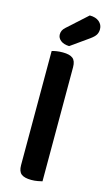

<svg xmlns="http://www.w3.org/2000/svg" viewBox="-134 -919 545 972"><g transform="rotate(15 138.5 -433.5)"><path d="M209 -874Q241 -874 259 -858.5Q277 -843 277 -820Q277 -803 269.5 -790.5Q262 -778 241 -763L148 -697Q119 -698 103 -711Q87 -724 87 -742Q87 -753 91 -762Q95 -771 106 -781ZM195 -1Q187 1 171.5 4Q156 7 138 7Q102 7 85.5 -6Q69 -19 69 -52V-650Q77 -653 92.5 -655.5Q108 -658 126 -658Q162 -658 178.5 -645Q195 -632 195 -599Z"/></g></svg>

Font: Baloo Tammudu 2 SemiBold
Style: Regular
Weight: 600
Designer: Maithili Shingre, Omkar Shende and Ek Type
Foundry: Ek Type
Version: Version 1.640;hotconv 1.0.111;makeotfexe 2.5.65597; ttfautoh